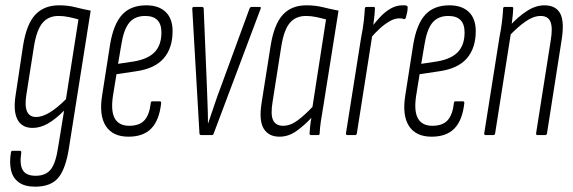

<svg xmlns="http://www.w3.org/2000/svg" viewBox="-20 -508 2156 722"><path d="M202 -488Q235 -488 262.5 -481Q290 -474 321 -468L240 44Q228 125 200 159.5Q172 194 112 194Q73 194 50.5 177.5Q28 161 21.5 132Q15 103 21 66Q22 59 27 59H54Q61 59 60 66Q53 110 65.5 131.5Q78 153 114 153Q152 153 171 129Q190 105 199 43L221 -92Q188 -59 159.5 -43Q131 -27 103 -27Q62 -27 45.5 -59Q29 -91 39 -152L67 -338Q80 -418 113 -453Q146 -488 202 -488ZM116 -68Q161 -68 228 -135L275 -435Q258 -440 238.5 -444Q219 -448 200 -448Q162 -448 140 -422Q118 -396 108 -335L79 -151Q66 -68 116 -68Z M463 6Q404 6 378 -34Q352 -74 364 -149L394 -341Q407 -418 439.5 -453Q472 -488 530 -488Q577 -488 603 -463Q629 -438 629 -391Q629 -327 595.5 -288.5Q562 -250 492 -240L418 -229L405 -149Q396 -91 411.5 -63Q427 -35 466 -35Q504 -35 523 -55.5Q542 -76 547 -121Q547 -127 553 -127H580Q587 -127 586 -120Q579 -56 549 -25Q519 6 463 6ZM424 -268 484 -277Q537 -286 562 -312.5Q587 -339 587 -386Q587 -448 526 -448Q487 -448 466 -422.5Q445 -397 436 -339Z M737 0Q730 0 730 -7L703 -475Q703 -482 709 -482H739Q746 -482 746 -475L758 -183Q759 -148 760.5 -114Q762 -80 762 -45H763Q775 -80 786.5 -114.5Q798 -149 811 -183L918 -475Q921 -482 926 -482H956Q963 -482 960 -475L784 -7Q782 0 777 0Z M1031 6Q990 6 971.5 -24.5Q953 -55 964 -123L998 -338Q1011 -417 1043.5 -452.5Q1076 -488 1132 -488Q1166 -488 1194 -481Q1222 -474 1253 -468L1197 -116Q1190 -75 1186.5 -51.5Q1183 -28 1182 -6Q1182 0 1176 0H1150Q1144 0 1144 -6Q1145 -20 1146.5 -35Q1148 -50 1151 -65Q1125 -37 1095 -15.5Q1065 6 1031 6ZM1045 -35Q1072 -35 1099.5 -55.5Q1127 -76 1155 -106L1206 -435Q1188 -440 1168.5 -444Q1149 -448 1131 -448Q1092 -448 1070 -422Q1048 -396 1038 -335L1005 -125Q997 -77 1007 -56Q1017 -35 1045 -35Z M1287 0Q1280 0 1281 -7L1338 -367Q1345 -402 1348 -429Q1351 -456 1352 -476Q1352 -482 1359 -482H1385Q1390 -482 1390 -476Q1389 -454 1385.5 -428Q1382 -402 1380 -386L1381 -382L1322 -7Q1321 0 1315 0ZM1372 -363 1377 -406Q1392 -425 1409.5 -444Q1427 -463 1448.5 -475.5Q1470 -488 1493 -488Q1497 -488 1501.5 -488Q1506 -488 1510 -486Q1513 -485 1513 -480Q1513 -471 1511 -461Q1509 -451 1506 -441Q1503 -435 1498 -436Q1495 -438 1491 -438.5Q1487 -439 1481 -439Q1464 -439 1445 -428Q1426 -417 1407.5 -400Q1389 -383 1372 -363Z M1603 6Q1544 6 1518 -34Q1492 -74 1504 -149L1534 -341Q1547 -418 1579.5 -453Q1612 -488 1670 -488Q1717 -488 1743 -463Q1769 -438 1769 -391Q1769 -327 1735.5 -288.5Q1702 -250 1632 -240L1558 -229L1545 -149Q1536 -91 1551.5 -63Q1567 -35 1606 -35Q1644 -35 1663 -55.5Q1682 -76 1687 -121Q1687 -127 1693 -127H1720Q1727 -127 1726 -120Q1719 -56 1689 -25Q1659 6 1603 6ZM1564 -268 1624 -277Q1677 -286 1702 -312.5Q1727 -339 1727 -386Q1727 -448 1666 -448Q1627 -448 1606 -422.5Q1585 -397 1576 -339Z M2002 0Q1995 0 1996 -7L2051 -356Q2059 -404 2050 -426Q2041 -448 2013 -448Q1986 -448 1956 -427Q1926 -406 1894 -372L1897 -411Q1927 -444 1960.5 -466Q1994 -488 2027 -488Q2070 -488 2086.5 -457.5Q2103 -427 2092 -358L2037 -7Q2036 0 2030 0ZM1807 0Q1800 0 1801 -7L1858 -367Q1865 -402 1868 -429Q1871 -456 1872 -476Q1872 -482 1879 -482H1905Q1910 -482 1910 -476Q1909 -454 1905.5 -428Q1902 -402 1900 -386L1901 -382L1842 -7Q1841 0 1835 0Z"/></svg>

Font: Sofia Sans Extra Condensed Light
Style: Italic
Weight: 300
Italic angle: -9°
Version: Version 4.100